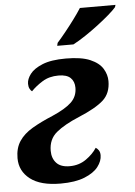

<svg xmlns="http://www.w3.org/2000/svg" viewBox="-57 -808 606 860"><g transform="rotate(-5 246.5 -378.0)"><path d="M181 10Q91 10 44.5 -26Q-2 -62 -2 -120Q-2 -165 18.5 -196Q39 -227 78 -250Q117 -273 170 -295Q230 -321 257 -347Q284 -373 284 -412Q284 -440 267 -456.5Q250 -473 213 -473Q171 -473 140.5 -454Q110 -435 89 -413Q83 -417 78.5 -426Q74 -435 74 -448Q74 -469 91 -491.5Q108 -514 147 -530Q186 -546 252 -546Q322 -546 361.5 -529Q401 -512 417.5 -485Q434 -458 434 -429Q434 -374 399.5 -343Q365 -312 288 -280Q221 -252 185 -222Q149 -192 149 -140Q149 -106 168.5 -85Q188 -64 228 -64Q270 -64 302 -86.5Q334 -109 351 -136Q358 -132 364 -123.5Q370 -115 370 -101Q370 -75 350.5 -49.5Q331 -24 289 -7Q247 10 181 10ZM219 -606 222 -619Q239 -638 260 -664Q281 -690 301 -717Q321 -744 335 -766H495L492 -756Q481 -743 458.5 -723.5Q436 -704 406.5 -681.5Q377 -659 347 -639Q317 -619 292 -606Z"/></g></svg>

Font: Noto Serif Condensed ExtraBold
Style: Italic
Weight: 800
Width: 3
Italic angle: -12°
Designer: Monotype Design Team
Foundry: Monotype Imaging Inc.
Version: Version 2.014; ttfautohint (v1.8.4.7-5d5b)